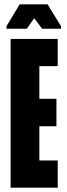

<svg xmlns="http://www.w3.org/2000/svg" viewBox="-20 -868 308 888"><path d="M29 0V-688H247V-562H162V-411H241V-284H162V-126H247V0ZM10 -735V-747L71 -848H200L262 -747V-735H175L138 -784L104 -735Z"/></svg>

Font: Saira Ultra Condensed Black
Style: Regular
Weight: 900
Width: 1
Designer: Hector Gatti with collaboration of the Omnibus-Type team
Foundry: Omnibus-Type
Version: Version 1.001; ttfautohint (v1.8)